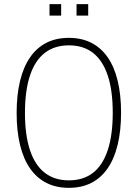

<svg xmlns="http://www.w3.org/2000/svg" viewBox="-20 -895 662 923"><path d="M311 8Q250 8 203.5 -15.5Q157 -39 125 -84.5Q93 -130 76.5 -197.5Q60 -265 60 -352Q60 -439 76.5 -506.5Q93 -574 125 -620Q157 -666 203.5 -689.5Q250 -713 311 -713Q372 -713 418.5 -689.5Q465 -666 497 -620.5Q529 -575 545.5 -507.5Q562 -440 562 -353Q562 -266 545.5 -198.5Q529 -131 497 -85Q465 -39 418.5 -15.5Q372 8 311 8ZM311 -28Q381 -28 427.5 -64.5Q474 -101 498 -173.5Q522 -246 522 -353Q522 -460 498 -532Q474 -604 427.5 -640.5Q381 -677 311 -677Q242 -677 195 -640.5Q148 -604 124 -531.5Q100 -459 100 -352Q100 -246 124 -173.5Q148 -101 195 -64.5Q242 -28 311 -28ZM348 -820V-875H404V-820ZM218 -820V-875H274V-820Z"/></svg>

Font: Nunito Sans 12pt ExtraLight Condensed
Style: Regular
Weight: 200
Width: 3
Version: Version 3.101;gftools[0.9.27]